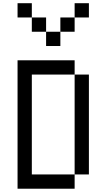

<svg xmlns="http://www.w3.org/2000/svg" viewBox="-20 -1148 648 1168"><path d="M434 -86.8V0H86.8V-781.2H434V-694.4H173.6V-86.8ZM434 -694.4H520.8V-86.8H434ZM347.2 -868.1H260.4V-954.9H347.2ZM260.4 -954.9H173.6V-1041.7H260.4ZM173.6 -1041.7H86.8V-1128.5H173.6ZM434 -954.9H347.2V-1041.7H434ZM520.8 -1041.7H434V-1128.5H520.8Z"/></svg>

Font: 8-bit Operator+
Style: Regular
Weight: 400
Designer: GrandChaos9000
Foundry: Grand Chaos Productions
Version: Version 1.2.0 - April 24, 2014